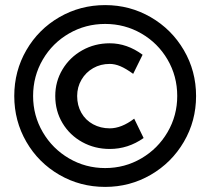

<svg xmlns="http://www.w3.org/2000/svg" viewBox="-20 -727 826 754"><path d="M36 -350Q36 -448 83.5 -530Q131 -612 213 -659.5Q295 -707 393 -707Q490 -707 572 -659.5Q654 -612 702 -530Q750 -448 750 -350Q750 -252 702 -170Q654 -88 572 -40.5Q490 7 393 7Q295 7 213 -40.5Q131 -88 83.5 -170Q36 -252 36 -350ZM197 -350Q197 -407 225.5 -454.5Q254 -502 303 -529.5Q352 -557 411 -557Q479 -557 540 -512L503 -437Q474 -458 452.5 -467Q431 -476 411 -476Q375 -476 346 -459.5Q317 -443 300 -414Q283 -385 283 -350Q283 -313 299.5 -284Q316 -255 345.5 -239Q375 -223 411 -223Q434 -223 458 -232.5Q482 -242 507 -261L544 -185Q483 -142 411 -142Q352 -142 303 -169Q254 -196 225.5 -243.5Q197 -291 197 -350ZM676 -350Q676 -428 638 -493Q600 -558 535 -595.5Q470 -633 393 -633Q316 -633 251 -595.5Q186 -558 148 -493Q110 -428 110 -350Q110 -273 148 -208Q186 -143 251 -105Q316 -67 393 -67Q470 -67 535 -105Q600 -143 638 -208Q676 -273 676 -350Z"/></svg>

Font: Easer Grotesk Variable
Style: Regular
Weight: 400
Designer: Boardeaser, Bonnie Shaver-Troup, Thomas Jockin
Foundry: Lexend
Version: Version 1.001;Glyphs 3.1.2 (3151)